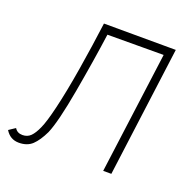

<svg xmlns="http://www.w3.org/2000/svg" viewBox="-139 -811 958 951"><g transform="rotate(20 340.0 -335.5)"><path d="M-15 -27 19 -50Q32 -28 60 -28Q86 -28 103 -45Q120 -62 135 -96Q151 -130 171 -214Q193 -306 214 -434Q235 -562 251 -685L630 -684L540 2H497L582 -640L286 -639Q267 -500 236 -325.5Q205 -151 177 -86Q153 -36 126.5 -11Q100 14 56 14Q10 14 -15 -27Z"/></g></svg>

Font: Bellota Light
Style: Italic
Weight: 300
Italic angle: -7.5°
Designer: Kemie Guaida
Foundry: Kemie Guaida
Version: Version 4.001